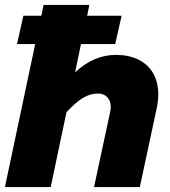

<svg xmlns="http://www.w3.org/2000/svg" viewBox="-21 -760 691 780"><path d="M429 -325Q429 -350 415 -365Q401 -380 377 -380Q345 -380 315.5 -362Q286 -344 249 -304L185 0H-1L122 -581H48L74 -696H147L156 -740H342L333 -696H473L447 -581H308L284 -466Q324 -503 365 -520Q406 -537 450 -537Q502 -537 541 -518Q580 -499 601 -462.5Q622 -426 622 -377Q622 -352 616 -322L547 0H361L426 -303Q429 -315 429 -325Z"/></svg>

Font: Azeret Mono ExtraBold
Style: Italic
Weight: 800
Italic angle: -12°
Designer: Martin Vácha
Foundry: Displaay
Version: Version 1.000; Glyphs 3.0.3, build 3074